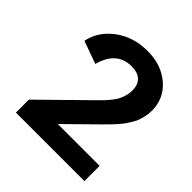

<svg xmlns="http://www.w3.org/2000/svg" viewBox="-189 -854 997 997"><g transform="rotate(45 310.0 -355.0)"><path d="M76.2 0V-95.2L324.2 -338.9Q344.7 -359.4 356 -371.1Q367.2 -382.8 382.1 -401.4Q397 -419.9 404.3 -434.6Q411.6 -449.2 417.2 -468.5Q422.9 -487.8 422.9 -507.8Q422.9 -550.8 399.4 -573Q376 -595.2 332 -595.2Q222.7 -595.2 189 -470.2L64 -515.1Q81.5 -599.6 156 -654.8Q230.5 -710 334 -710Q436 -710 502.4 -652.3Q568.8 -594.7 568.8 -505.9Q568.8 -485.8 564.7 -465.8Q560.5 -445.8 555.4 -430.2Q550.3 -414.6 538.6 -395.8Q526.9 -377 519.8 -366Q512.7 -355 496.3 -336.4Q480 -317.9 473.1 -310.8Q466.3 -303.7 447.8 -285.2Q429.2 -266.6 424.8 -262.2L272 -111.8H579.1V0Z"/></g></svg>

Font: LT Superior
Style: Bold
Weight: 400
Designer: Daniel Lyons
Foundry: LyonsType
Version: Version 1.000